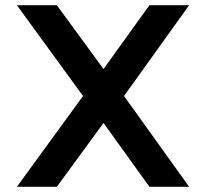

<svg xmlns="http://www.w3.org/2000/svg" viewBox="-20 -720 794 740"><path d="M45 -700H199L379 -454L556 -700H709L458 -350L709 0H556L379 -246L199 0H45L300 -350Z"/></svg>

Font: Albert Sans
Style: Bold
Weight: 700
Designer: Andreas Rasmussen
Foundry: a.Foundry
Version: Version 1.025